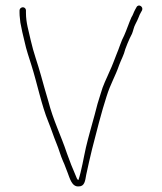

<svg xmlns="http://www.w3.org/2000/svg" viewBox="-20 -664 580 688"><path d="M50 -627V-618C50 -604 52 -598 53 -583C57 -560 62 -540 68 -515C74 -486 85 -455 93 -429C113 -366 129 -286 153 -228C163 -204 172 -175 182 -151C191 -130 197 -106 206 -86C212 -74 216 -60 222 -46C230 -26 237 6 262 4C283 4 285 -15 289 -38C295 -65 303 -103 310 -130C324 -185 344 -264 362 -319C376 -364 393 -390 407 -431C414 -450 424 -467 429 -488C435 -504 439 -514 445 -527L453 -543C458 -555 459 -566 465 -577L472 -591L478 -605C479 -608 481 -613 484 -618L489 -627C495 -640 476 -652 469 -638L464 -629C458 -618 457 -611 451 -602C442 -582 434 -557 425 -537C414 -517 407 -491 397 -468C389 -448 383 -430 373 -409C361 -380 350 -362 340 -326C333 -305 326 -281 319 -252C306 -204 298 -178 288 -136C280 -101 272 -51 261 -19C257 -19 253 -30 252 -33C240 -60 230 -86 220 -114C198 -180 171 -232 153 -302C143 -337 136 -359 127 -393C115 -437 100 -475 90 -520C83 -553 73 -582 73 -618V-627C73 -633 68 -638 62 -638C56 -638 50 -633 50 -627Z"/></svg>

Font: Electronic
Style: ExLt
Weight: 200
Version: Version 1.011